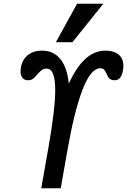

<svg xmlns="http://www.w3.org/2000/svg" viewBox="-20 -1004 678 1024"><path d="M274.5 -524Q274.5 -638 229.5 -638Q213 -638 202.5 -630.2Q192 -622.5 179 -607Q166.5 -591.5 156 -583.8Q145.5 -576 130 -576Q110 -576 99.8 -588.8Q89.5 -601.5 89.5 -624Q89.5 -630 91.5 -644Q99 -686.5 128.5 -710.2Q158 -734 203 -734Q266 -734 302.2 -688.5Q338.5 -643 347 -558Q387.5 -647 436 -690.5Q484.5 -734 542 -734Q588 -734 613 -712.8Q638 -691.5 638 -652.5Q638 -642 635.5 -628Q627 -576 591 -576Q578 -576 569.8 -580.8Q561.5 -585.5 557.2 -592.5Q553 -599.5 548 -611Q541.5 -625.5 535 -632.8Q528.5 -640 515.5 -640Q464 -640 420.2 -525.8Q376.5 -411.5 341 -210L304 0H200L238.5 -218Q274.5 -424 274.5 -524ZM278 -779 391 -984H531L366.5 -779Z"/></svg>

Font: JuliaMono SemiBold
Style: Italic
Weight: 600
Italic angle: -9°
Monospace: yes
Designer: cormullion
Foundry: corm
Version: Version 0.056; ttfautohint (v1.8.4)